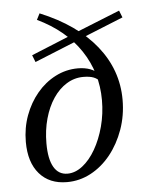

<svg xmlns="http://www.w3.org/2000/svg" viewBox="-49 -670 556 722"><g transform="rotate(-5 229.5 -309.5)"><path d="M175.2 11.3Q109 11.3 71.3 -32.1Q33.7 -75.4 33.7 -152.4Q33.7 -205.6 50.9 -252.2Q68.1 -298.9 98.1 -334.7Q128 -370.5 167.8 -390.9Q207.6 -411.4 252.8 -411.4Q278.3 -411.4 299.3 -403.7Q320.3 -396 334 -378.3L335.3 -352.5Q323.6 -366.1 308.8 -371.8Q294 -377.5 270 -377.5Q236.4 -377.5 207.1 -359.5Q177.9 -341.5 156.2 -309.2Q134.6 -277 122.5 -233.6Q110.4 -190.3 110.4 -140.3Q110.4 -81.5 128.1 -50.9Q145.8 -20.2 179.7 -20.2Q209.1 -20.2 236.6 -41.7Q264.1 -63.1 285.6 -100.4Q307.1 -137.6 319.9 -185.3Q332.6 -233 332.6 -284.5Q332.6 -388.3 276.7 -472.2Q220.7 -556.1 115.3 -606.4L127.2 -629.9Q264.5 -573.5 337.3 -482.7Q410 -391.9 410 -279.4Q410 -219.8 391.2 -167.1Q372.3 -114.3 340 -74Q307.6 -33.8 265.2 -11.2Q222.9 11.3 175.2 11.3ZM96.2 -448.9 85.8 -475.4 243.5 -539.9 263 -516.7ZM267.2 -519.1 247.6 -542.4 426 -614.1 436.5 -587.6Z"/></g></svg>

Font: Playfair 5pt SemiExpanded Light 12pt
Style: Italic
Weight: 300
Italic angle: -15.6°
Version: Version 2.000;gftools[0.9.28]